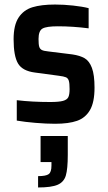

<svg xmlns="http://www.w3.org/2000/svg" viewBox="-20 -538 477 847"><path d="M54 -6V-96Q121 -88 202 -88Q240 -88 258 -93Q276 -98 281.5 -109.5Q287 -121 287 -145Q287 -171 283.5 -182Q280 -193 271 -197Q262 -201 238 -204L134 -218Q79 -225 59.5 -258Q40 -291 40 -365Q40 -427 62 -460.5Q84 -494 123 -506Q162 -518 223 -518Q261 -518 302.5 -513.5Q344 -509 371 -502V-413Q301 -422 235 -422Q185 -422 167.5 -412Q150 -402 150 -366Q150 -342 153 -332Q156 -322 164.5 -317.5Q173 -313 194 -311L299 -298Q333 -293 353.5 -281Q374 -269 385.5 -238.5Q397 -208 397 -151Q397 -87 377 -52.5Q357 -18 320 -5Q283 8 223 8Q184 8 136.5 4Q89 0 54 -6ZM207 193V177H159V62H279V145Q279 207 270.5 236Q262 265 234.5 277Q207 289 148 289V239Q183 239 195 230Q207 221 207 193Z"/></svg>

Font: Saira Semi Condensed Medium
Style: Regular
Weight: 500
Width: 4
Designer: Hector Gatti with collaboration of the Omnibus-Type team
Foundry: Omnibus-Type
Version: Version 1.001; ttfautohint (v1.8)